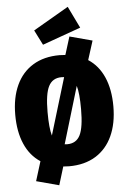

<svg xmlns="http://www.w3.org/2000/svg" viewBox="-71 -1079 833 1267"><g transform="rotate(-5 345.0 -445.0)"><path d="M670 -349Q670 -236 632 -153Q594 -70 521 -25Q448 20 345 20Q332 20 306 18L269 139L119 99L159 -30Q91 -74 55.5 -155.5Q20 -237 20 -349Q20 -462 58 -544.5Q96 -627 169 -671.5Q242 -716 345 -716Q358 -716 384 -714L421 -833L571 -793L531 -667Q599 -623 634.5 -542Q670 -461 670 -349ZM234 -349Q234 -242 249 -192L363 -569Q357 -570 345 -570Q286 -570 260 -519.5Q234 -469 234 -349ZM456 -349Q456 -455 441 -504L328 -127Q333 -126 345 -126Q405 -126 430.5 -177Q456 -228 456 -349ZM497 -885 243 -794 193 -893 427 -1029Z"/></g></svg>

Font: FiraGO Heavy
Style: Regular
Weight: 900
Designer: bBox Type
Foundry: bBox Type GmbH
Version: Version 1.001